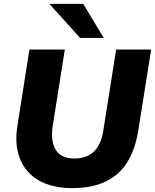

<svg xmlns="http://www.w3.org/2000/svg" viewBox="-20 -961 801 992"><path d="M350 11Q281 11 224 -9Q167 -29 128 -70Q89 -111 73 -173Q57 -235 71 -318L132 -705H315L252 -308Q241 -230 268.5 -186Q296 -142 364 -142Q426 -142 463.5 -176.5Q501 -211 513 -281L580 -705H761L695 -290Q680 -193 639.5 -126Q599 -59 528 -24Q457 11 350 11ZM394 -765 235 -941H410L516 -765Z"/></svg>

Font: Nunito Sans 12pt Black
Style: Italic
Weight: 900
Italic angle: -9°
Designer: Vernon Adams
Foundry: Vernon Adams
Version: Version 3.101;gftools[0.9.27]